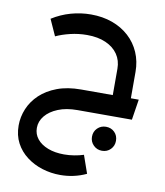

<svg xmlns="http://www.w3.org/2000/svg" viewBox="-96 -609 906 1056"><g transform="rotate(10 357.0 -81.5)"><path d="M521 0V-262Q521 -308 497.5 -342.5Q474 -377 430 -396.5Q386 -416 325 -416Q277 -416 231.5 -405Q186 -394 152 -378L111 -469Q160 -500 215 -515.5Q270 -531 327 -531Q392 -531 446 -511.5Q500 -492 539.5 -456Q579 -420 600.5 -370.5Q622 -321 622 -262V0ZM312 368Q260 368 211.5 353Q163 338 124 308.5Q85 279 62.5 236.5Q40 194 40 139Q40 91 59 45.5Q78 0 116 -36Q154 -72 211 -93.5Q268 -115 344 -115V0Q282 0 236.5 18.5Q191 37 166 67.5Q141 98 141 135Q141 170 162.5 196.5Q184 223 223 238Q262 253 313 253Q341 253 369 248.5Q397 244 422 236L457 336Q423 352 386.5 360Q350 368 312 368ZM344 0V-115H666L648 0ZM515 197Q487 197 467.5 177.5Q448 158 448 130Q448 101 467.5 82Q487 63 515 63Q544 63 563 82Q582 101 582 130Q582 158 563 177.5Q544 197 515 197Z"/></g></svg>

Font: Alexandria
Style: Regular
Weight: 400
Designer: Mohamed Gaber
Foundry: Kief Type Foundry
Version: Version 5.100